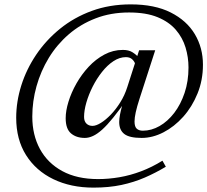

<svg xmlns="http://www.w3.org/2000/svg" viewBox="-20 -729 947 877"><path d="M632.5 -132Q671.5 -132 708.8 -153.2Q746 -174.5 775.8 -213.2Q805.5 -252 823.2 -304.8Q841 -357.5 841 -421Q841 -467.5 827.5 -512.2Q814 -557 783 -593Q752 -629 699.8 -650.5Q647.5 -672 569.5 -672Q486 -672 416.8 -645.2Q347.5 -618.5 293.8 -572Q240 -525.5 203 -464.8Q166 -404 146.8 -335.2Q127.5 -266.5 127.5 -196.5Q127.5 -112.5 162.5 -48.2Q197.5 16 264.5 52.5Q331.5 89 428 89Q476 89 525.8 80.5Q575.5 72 625 53.2Q674.5 34.5 722 5L737.5 32.5Q691 60.5 641.5 82Q592 103.5 534.8 115.8Q477.5 128 407 128Q303.5 128 223.8 89.5Q144 51 99 -20.5Q54 -92 54 -191Q54 -264.5 77.2 -338.5Q100.5 -412.5 145.2 -479Q190 -545.5 254 -597.5Q318 -649.5 399.2 -679.2Q480.5 -709 577 -709Q686.5 -709 759.8 -672Q833 -635 870 -572.8Q907 -510.5 907 -433.5Q907 -362.5 882.2 -301.8Q857.5 -241 816.8 -195.5Q776 -150 726.5 -124.5Q677 -99 627 -99Q571 -99 547.8 -117Q524.5 -135 524.5 -171.5Q524.5 -186.5 528 -205Q531.5 -223.5 537.5 -245L546 -276H559.5Q525 -226 497.2 -191.8Q469.5 -157.5 447 -137.2Q424.5 -117 405 -108Q385.5 -99 367.5 -99Q328.5 -99 304.2 -119.8Q280 -140.5 280 -189Q280 -223 292.8 -264.5Q305.5 -306 329 -347.5Q352.5 -389 384.8 -423.8Q417 -458.5 456.8 -479.8Q496.5 -501 541 -501Q567.5 -501 584.2 -490.8Q601 -480.5 616.5 -464L597 -438.5Q593 -450 582.8 -459Q572.5 -468 555 -468Q526 -468 498 -449.5Q470 -431 445.8 -400.2Q421.5 -369.5 403.2 -333.2Q385 -297 374.5 -260.8Q364 -224.5 364 -195Q364 -175 374.8 -164.5Q385.5 -154 402.5 -154Q418.5 -154 440.5 -167.5Q462.5 -181 485.8 -205Q509 -229 529.2 -261.2Q549.5 -293.5 561.5 -331.5L603 -460.5L615.5 -499.5H689L617 -277Q605.5 -241.5 600 -216.2Q594.5 -191 594.5 -174Q594.5 -150 604.8 -141Q615 -132 632.5 -132Z"/></svg>

Font: Newsreader 18pt
Style: Italic
Weight: 400
Italic angle: -17°
Version: Version 1.003